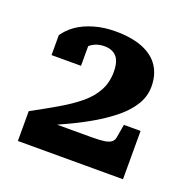

<svg xmlns="http://www.w3.org/2000/svg" viewBox="-77 -788 499 508"><g transform="rotate(20 172.5 -533.5)"><path d="M202 -429H64Q63 -428 63 -424Q63 -420 64.5 -417Q66 -414 70 -413Q102 -427 135 -442.5Q168 -458 198.5 -476Q229 -494 253.5 -514.5Q278 -535 292 -558.5Q306 -582 306 -609Q306 -642 290.5 -665.5Q275 -689 244 -701.5Q213 -714 167 -714Q135 -714 107.5 -706Q80 -698 60.5 -684.5Q41 -671 29 -653V-597H112V-668Q104 -668 98.5 -659.5Q93 -651 90 -640Q87 -629 86 -619Q94 -636 111 -651.5Q128 -667 153 -667Q175 -667 187 -654Q199 -641 199 -611Q199 -582 186.5 -558.5Q174 -535 150.5 -515.5Q127 -496 94.5 -477Q62 -458 23 -437V-353H319V-489H272L266 -454Q265 -444 258.5 -438.5Q252 -433 238.5 -431Q225 -429 202 -429Z"/></g></svg>

Font: Roboto Serif 28pt SemiBold
Style: Regular
Weight: 600
Designer: Greg Gazdowicz
Foundry: Commercial Type
Version: Version 1.008